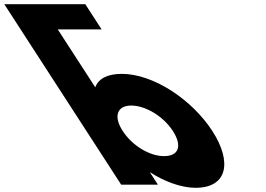

<svg xmlns="http://www.w3.org/2000/svg" viewBox="-506 -880 1269 915"><path d="M505.7 -256C602.8 -106 576.2 15 426.2 15C356.2 15 276.1 -16 210.9 -58H208.9L246.5 0H71.5L-407.8 -740L-485.5 -860H-308.5H-99.5L-21.8 -740H-230.8L-52 -464C-36.6 -505 5.5 -528 74.5 -528C224.5 -528 408.5 -406 505.7 -256ZM317.7 -256C271.7 -327 186.3 -377 119.3 -377C53.3 -377 32.7 -327 78.7 -256C124 -186 206.4 -136 275.4 -136C347.4 -136 363 -186 317.7 -256Z"/></svg>

Font: Hussar
Style: BdOpOblSeven
Weight: 700
Foundry: Cannot Into Space Fonts
Version: Version 2.00